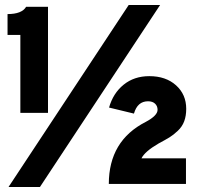

<svg xmlns="http://www.w3.org/2000/svg" viewBox="-20 -732 799 764"><path d="M617 -712 139 12H14L492 -712ZM10 -593V-676Q67 -676 84 -705H171V-283H61V-593ZM413 0Q413 -172 560 -247Q607 -272 607 -295Q607 -310 597 -319.5Q587 -329 569 -329Q527 -329 513 -280L414 -304Q430 -361 472 -395Q514 -429 574 -429Q640 -429 680.5 -392.5Q721 -356 721 -299Q721 -271 713 -249.5Q705 -228 687.5 -211.5Q670 -195 654.5 -185.5Q639 -176 611 -161Q556 -129 543 -102H720V0Z"/></svg>

Font: ReCut ExtraBold
Style: Regular
Weight: 800
Designer: Giant Group (for alternate capitals set)
Version: Version 2.002;FEAKit 1.0